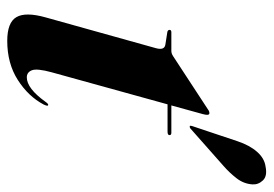

<svg xmlns="http://www.w3.org/2000/svg" viewBox="-132 -612 755 530"><g transform="rotate(90 245.0 -347.5)"><path d="M103.5 -427 68.5 -432.5Q63 -434 63 -438.5Q63 -443.5 69.5 -443.5H121Q128 -443.5 135 -448L282.5 -544.5Q287.5 -548.5 293 -548.5Q297.5 -548.5 297.5 -542Q297.5 -538.5 295.5 -530.5L271.5 -443.5H347Q353.5 -443.5 353.5 -438.5Q353.5 -433 344 -433H268.5L180 -113Q169 -72.5 174.5 -58.5Q180 -44.5 194 -44.5Q224.5 -44.5 261.5 -96Q267 -104 270 -103.5Q275 -103.5 269 -91Q246.5 -48.5 201 -19.5Q155.5 9.5 93.5 9.5Q42.5 9.5 27.8 -15.8Q13 -41 28.5 -96.5L113.5 -401Q120 -424.5 103.5 -427ZM370.5 -626.5Q381.5 -659.5 399.5 -680Q417.5 -700.5 440 -703.5Q466.5 -709 478.5 -696.2Q490.5 -683.5 489.5 -667.5Q488 -643.5 472.8 -623.8Q457.5 -604 438 -587L334.5 -495.5Q331.5 -493.5 328 -494.5Q327 -495.5 328.5 -501Z"/></g></svg>

Font: Fraunces 144pt S000
Style: Bold Italic
Weight: 700
Italic angle: -16°
Version: Version 1.000; ttfautohint (v1.8.3)